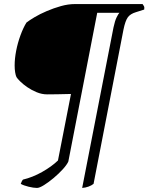

<svg xmlns="http://www.w3.org/2000/svg" viewBox="-20 -724 745 944"><path d="M162 200Q145 200 120.5 194Q96 188 82 180Q84 174 87 168Q90 162 93 159Q140 148 187 121.5Q234 95 265 65L329 -262Q290 -261 261 -260.5Q232 -260 212 -260Q186 -260 160.5 -270.5Q135 -281 114 -295.5Q93 -310 79 -324Q65 -338 61 -345Q57 -353 54.5 -368.5Q52 -384 52 -402Q52 -436 59.5 -474.5Q67 -513 80.5 -550Q94 -587 110 -613Q124 -624 150 -639.5Q176 -655 210 -669.5Q244 -684 279.5 -694Q315 -704 348 -704H681Q684 -700 687.5 -694Q691 -688 689 -677L648 -664Q621 -656 608.5 -639Q596 -622 587 -578L440 180Q430 188 415 193.5Q400 199 384 200L538 -589Q545 -622 553.5 -639Q562 -656 567 -661H458L316 70Q309 86 289 108Q269 130 244 151Q219 172 196.5 186Q174 200 162 200Z"/></svg>

Font: Texturina Medium 12pt Thin
Style: Italic
Weight: 250
Italic angle: -11°
Version: Version 1.002